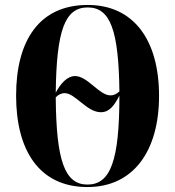

<svg xmlns="http://www.w3.org/2000/svg" viewBox="-20 -745 707 775"><path d="M333 10C519 10 622 -136 622 -358C622 -583 520 -725 334 -725C139 -725 45 -582 45 -359C45 -137 139 10 333 10ZM426 -360C380 -360 334 -438 283 -438C251 -438 224 -407 205 -371C208 -623 242 -715 334 -715C425 -715 459 -624 462 -376C451 -366 440 -360 426 -360ZM333 0C241 0 207 -97 205 -352C214 -362 227 -369 241 -369C284 -369 330 -292 387 -292C422 -292 441 -319 462 -359C462 -96 426 0 333 0Z"/></svg>

Font: Noto Serif Display ExtraCondensed ExtraBold
Style: Regular
Weight: 800
Width: 2
Designer: Monotype Design Team
Foundry: Monotype Imaging Inc.
Version: Version 2.009